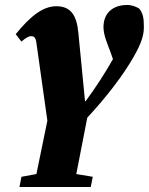

<svg xmlns="http://www.w3.org/2000/svg" viewBox="-20 -528 597 770"><path d="M58 222H344L352 181L286 170C297 115 308 57 321 -10L330 -56C409 -141 475 -228 516 -300C548 -356 557 -388 557 -420C557 -457 553 -474 539 -493C527 -501 509 -508 490 -508C436 -508 395 -479 395 -419C395 -388 410 -354 422 -322L433 -291C399 -231 365 -179 324 -123L321 -122L294 -399C287 -469 262 -503 206 -503C154 -503 104 -466 43 -391L66 -361C80 -374 95 -383 104 -383C115 -383 123 -380 126 -356C141 -252 155 -148 170 -44L126 170L66 181Z"/></svg>

Font: Source Serif Pro Black
Style: Italic
Weight: 900
Italic angle: -12°
Designer: Frank Grießhammer
Foundry: Adobe Systems Incorporated
Version: Version 3.001;hotconv 1.0.111;makeotfexe 2.5.65597